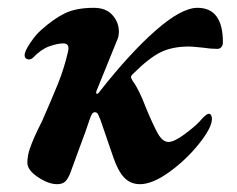

<svg xmlns="http://www.w3.org/2000/svg" viewBox="-20 -457 605 491"><path d="M50 -41Q50 -58 56 -76Q65 -103 87 -146Q113 -205 128.5 -243.5Q144 -282 154 -325Q155 -328 155 -334Q155 -346 142 -346Q127 -346 106 -338.5Q85 -331 65 -310Q60 -305 54 -305Q50 -305 46.5 -307.5Q43 -310 43 -316Q43 -326 57.5 -347.5Q72 -369 85 -380Q117 -409 146 -423Q175 -437 220 -437Q251 -437 267.5 -418.5Q284 -400 284 -376Q284 -366 281 -358L227 -225Q226 -223 226 -220Q226 -217 228 -217Q231 -217 235 -223Q312 -321 378 -379Q444 -437 485 -437Q550 -437 550 -349Q550 -341 546 -336.5Q542 -332 536 -332Q519 -332 500 -335Q489 -336 479.5 -337Q470 -338 463 -338Q420 -338 390 -323Q360 -308 319 -267Q315 -263 315 -260Q315 -257 320 -249Q335 -229 353 -182Q372 -136 384 -115Q396 -94 411 -94Q425 -94 451 -113Q477 -132 491 -147Q507 -166 514 -166Q518 -166 520 -162Q522 -158 522 -153Q522 -131 489.5 -90Q457 -49 413.5 -17.5Q370 14 338 14Q314 14 298 -2.5Q282 -19 270 -54L236 -153Q235 -154 232 -162Q229 -170 223 -170Q218 -170 215 -165Q212 -160 208 -148Q203 -131 180 -70L161 -18Q154 1 146.5 7.5Q139 14 126 14Q104 14 77 -4Q50 -22 50 -41Z"/></svg>

Font: EB Garamond ExtraBold
Style: Italic
Weight: 800
Italic angle: -17.2°
Designer: Georg Duffner and Octavio Pardo
Foundry: Georg Duffner
Version: Version 1.000